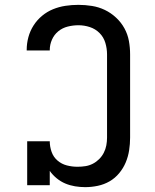

<svg xmlns="http://www.w3.org/2000/svg" viewBox="-20 -763 640 791"><path d="M331 8Q310 8 289 4.5Q268 1 249 -7Q230 -15 213.5 -28.5Q197 -42 185 -59V0H92V-181H185Q185 -159 192.5 -137.5Q200 -116 217 -101.5Q234 -87 255.5 -81.5Q277 -76 299 -76Q316 -76 332 -78.5Q348 -81 362.5 -88.5Q377 -96 388.5 -107.5Q400 -119 407.5 -133.5Q415 -148 418 -164Q421 -180 421 -196V-539Q421 -563 414 -586.5Q407 -610 390 -627Q373 -644 350 -651.5Q327 -659 303 -659Q281 -659 259 -653.5Q237 -648 220 -634Q203 -620 194 -599.5Q185 -579 185 -557Q185 -556 185 -556Q185 -556 185 -555H90Q90 -556 90 -556.5Q90 -557 90 -558Q90 -584 97 -610Q104 -636 118.5 -658.5Q133 -681 153.5 -698Q174 -715 198.5 -725Q223 -735 249.5 -739Q276 -743 303 -743Q331 -743 359 -738.5Q387 -734 412 -722Q437 -710 458 -690.5Q479 -671 492.5 -646.5Q506 -622 511 -594.5Q516 -567 516 -539V-196Q516 -170 512 -144Q508 -118 498 -94Q488 -70 471 -49.5Q454 -29 431.5 -16Q409 -3 383 2.5Q357 8 331 8Z"/></svg>

Font: Iosevka Slab Medium Extended
Style: Regular
Weight: 500
Width: 7
Monospace: yes
Designer: Belleve Invis
Foundry: Belleve Invis
Version: Version 11.1.1; ttfautohint (v1.8.3)